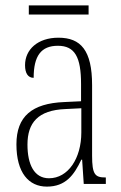

<svg xmlns="http://www.w3.org/2000/svg" viewBox="-20 -683 451 713"><path d="M87 -629H309V-663H87ZM154 10C224 10 255 -33 282 -90H285L291 0H373V-24H371C333 -24 322 -35 322 -105V-367C322 -496 280 -543 197 -543C120 -543 73 -499 73 -441C73 -411 84 -394 105 -394C105 -476 133 -513 195 -513C258 -513 281 -471 281 -371V-307L218 -304C99 -299 41 -251 41 -147C41 -41 87 10 154 10ZM162 -21C107 -21 82 -72 82 -146C82 -227 121 -274 223 -278L282 -281V-191C282 -95 233 -21 162 -21Z"/></svg>

Font: Noto Serif Georgian ExtraCondensed ExtraLight
Style: Regular
Weight: 200
Width: 2
Designer: Monotype Design Team, Akaki Razmadze
Foundry: Google LLC
Version: Version 2.003